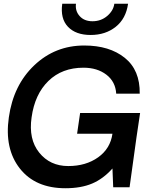

<svg xmlns="http://www.w3.org/2000/svg" viewBox="-20 -996 812 1021"><path d="M311 -976H384Q379 -938 403.5 -910.5Q428 -883 472 -883Q517 -883 550 -911Q583 -939 588 -976H661Q650 -897 595.5 -853.5Q541 -810 462 -810Q383 -810 341.5 -853.5Q300 -897 311 -976ZM725 -395 706 -267 669 0H582L578 -100Q529 -45 470 -20Q411 5 328 5Q168 5 85.5 -100Q3 -205 27 -372Q51 -543 162 -648.5Q273 -754 428 -754Q562 -754 643.5 -688.5Q725 -623 723 -498H598Q594 -562 545.5 -599Q497 -636 424 -636Q310 -636 237.5 -565.5Q165 -495 148 -372Q131 -256 188.5 -184.5Q246 -113 343 -113Q437 -113 502 -159.5Q567 -206 578 -285H390L406 -395Z"/></svg>

Font: Oakes Grotesk
Style: Bold Italic
Weight: 600
Italic angle: -8°
Designer: Samuel Oakes
Foundry: Samuel Oakes
Version: Version 1.000;PS 001.000;hotconv 1.0.88;makeotf.lib2.5.64775